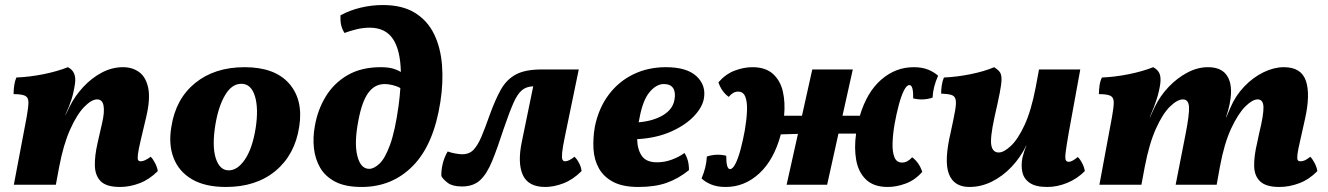

<svg xmlns="http://www.w3.org/2000/svg" viewBox="-20 -734 5278 763"><path d="M35 0 86 -269Q93 -308 93 -327.5Q93 -347 79.5 -353.5Q66 -360 34 -360Q34 -377 36.5 -394.5Q39 -412 45 -426Q97 -428 152 -439Q207 -450 250 -467Q285 -449 278 -402Q273 -367 264.5 -340Q256 -313 240 -278V-276L257 -311Q278 -353 311 -388.5Q344 -424 384.5 -445.5Q425 -467 469 -467Q506 -467 533 -447.5Q560 -428 569 -384.5Q578 -341 561 -269L539 -176Q530 -138 528 -120Q526 -102 529 -97.5Q532 -93 540 -93Q554 -93 579 -111Q588 -102 596.5 -85.5Q605 -69 607 -54Q574 -21 535 -6Q496 9 457 9Q403 9 380.5 -13.5Q358 -36 357 -75.5Q356 -115 368 -167L386 -246Q396 -289 391.5 -314Q387 -339 366 -339Q344 -339 315 -309.5Q286 -280 259 -220Q232 -160 215 -70L202 0Z M878 9Q795 9 743 -21.5Q691 -52 670 -106Q649 -160 661 -230Q678 -341 755.5 -404Q833 -467 952 -467Q1072 -467 1129 -402Q1186 -337 1169 -230Q1152 -119 1075 -55Q998 9 878 9ZM889 -57Q924 -57 953.5 -100.5Q983 -144 996 -225Q1008 -303 993 -352Q978 -401 939 -401Q901 -401 874.5 -356Q848 -311 836 -239Q822 -153 837.5 -105Q853 -57 889 -57Z M1417 9Q1352 9 1312 -12Q1272 -33 1252 -68Q1232 -103 1227.5 -145.5Q1223 -188 1231 -232Q1242 -297 1274.5 -350.5Q1307 -404 1361.5 -435.5Q1416 -467 1493 -467Q1519 -467 1537.5 -462.5Q1556 -458 1573 -448Q1571 -536 1541 -580Q1511 -624 1449 -624Q1423 -624 1396.5 -617.5Q1370 -611 1349 -603Q1339 -619 1335.5 -635.5Q1332 -652 1333 -673Q1369 -693 1413 -703.5Q1457 -714 1501 -714Q1579 -714 1629 -683Q1679 -652 1705 -598.5Q1731 -545 1736.5 -475.5Q1742 -406 1730 -329Q1704 -160 1621.5 -75.5Q1539 9 1417 9ZM1404 -254Q1387 -166 1400 -114.5Q1413 -63 1447 -63Q1466 -63 1488 -83.5Q1510 -104 1530 -158.5Q1550 -213 1564 -314Q1569 -352 1571 -384Q1557 -392 1539.5 -396Q1522 -400 1509 -400Q1469 -400 1443.5 -365Q1418 -330 1404 -254Z M2147 9Q2079 9 2057.5 -39Q2036 -87 2054 -172L2099 -391Q2071 -390 2053.5 -375Q2036 -360 2020.5 -325Q2005 -290 1983 -226Q1957 -146 1936 -94.5Q1915 -43 1888 -18Q1861 7 1816 7Q1779 7 1760.5 -6.5Q1742 -20 1734 -34Q1733 -56 1739 -82Q1745 -108 1759 -132Q1773 -127 1789.5 -124Q1806 -121 1817 -121Q1845 -121 1862 -139Q1879 -157 1893.5 -191.5Q1908 -226 1926 -277Q1948 -338 1970.5 -378Q1993 -418 2030 -438Q2067 -458 2133 -458H2280L2225 -192Q2216 -149 2214 -128Q2212 -107 2215 -100Q2218 -93 2226 -93Q2240 -93 2263 -111Q2273 -102 2281.5 -85.5Q2290 -69 2291 -54Q2257 -20 2219 -5.5Q2181 9 2147 9Z M2517 9Q2455 9 2417 -11Q2379 -31 2360 -65Q2341 -99 2338.5 -142Q2336 -185 2344 -231Q2359 -304 2398.5 -357Q2438 -410 2496.5 -438.5Q2555 -467 2626 -467Q2710 -467 2748.5 -430.5Q2787 -394 2777 -341Q2770 -305 2735 -269.5Q2700 -234 2643 -209.5Q2586 -185 2512 -181Q2513 -140 2530.5 -114.5Q2548 -89 2591 -89Q2621 -89 2649.5 -99.5Q2678 -110 2700 -126Q2718 -99 2718 -58Q2676 -24 2629.5 -7.5Q2583 9 2517 9ZM2521 -263Q2520 -255 2518 -248Q2576 -253 2614.5 -276Q2653 -299 2660 -336Q2666 -366 2655.5 -383Q2645 -400 2618 -400Q2588 -400 2561 -367.5Q2534 -335 2521 -263Z M2864 9Q2830 9 2806 -1Q2782 -11 2768 -25Q2787 -69 2789 -112Q2807 -118 2826.5 -119Q2846 -120 2866 -115Q2866 -62 2881 -62Q2892 -62 2903 -84Q2914 -106 2923.5 -142Q2933 -178 2940 -217Q2947 -258 2948.5 -293Q2950 -328 2942 -349Q2934 -370 2913 -370Q2893 -370 2876 -349Q2847 -370 2835 -407Q2864 -440 2900 -453.5Q2936 -467 2970 -467Q3022 -467 3051.5 -440.5Q3081 -414 3091 -370.5Q3101 -327 3096 -274H3167L3208 -458H3369L3328 -274H3397Q3425 -368 3482 -417.5Q3539 -467 3611 -467Q3645 -467 3669 -457Q3693 -447 3708 -433Q3688 -389 3686 -346Q3668 -340 3649 -339Q3630 -338 3609 -343Q3610 -396 3594 -396Q3583 -396 3572 -374Q3561 -352 3551.5 -316Q3542 -280 3535 -241Q3528 -200 3527 -165Q3526 -130 3534.5 -109Q3543 -88 3565 -88Q3586 -88 3605 -109Q3633 -88 3645 -51Q3616 -18 3579 -4.5Q3542 9 3508 9Q3452 9 3421.5 -20.5Q3391 -50 3382.5 -98Q3374 -146 3382 -203Q3363 -203 3345.5 -203Q3328 -203 3312 -203L3267 0H3106L3151 -202Q3114 -201 3083 -200Q3056 -99 2997.5 -45Q2939 9 2864 9Z M3832 9Q3771 9 3751 -42.5Q3731 -94 3758 -208Q3770 -263 3775.5 -294Q3781 -325 3777.5 -339Q3774 -353 3760 -357Q3746 -361 3720 -362Q3720 -377 3722.5 -394.5Q3725 -412 3731 -426Q3781 -428 3836 -439Q3891 -450 3931 -467Q3945 -458 3952.5 -448.5Q3960 -439 3960 -420Q3960 -401 3953 -365Q3946 -329 3932 -268Q3914 -185 3919.5 -156.5Q3925 -128 3949 -128Q3969 -128 3997 -154Q4025 -180 4051.5 -237Q4078 -294 4096 -388L4109 -458H4273L4227 -206Q4218 -154 4215 -130Q4212 -106 4215 -98.5Q4218 -91 4228 -91Q4240 -91 4263 -110Q4272 -102 4280.5 -85.5Q4289 -69 4291 -54Q4260 -23 4220.5 -7Q4181 9 4142 9Q4096 9 4072.5 -7Q4049 -23 4043 -49.5Q4037 -76 4043 -107Q4046 -118 4049.5 -130Q4053 -142 4059 -155H4058Q4035 -108 4000 -71Q3965 -34 3922 -12.5Q3879 9 3832 9Z M5064 9Q5012 9 4988.5 -12.5Q4965 -34 4964 -73.5Q4963 -113 4976 -167L4984 -205Q5002 -278 5001 -308.5Q5000 -339 4978 -339Q4957 -339 4928.5 -310.5Q4900 -282 4872.5 -223Q4845 -164 4828 -72L4815 0H4652L4691 -199Q4707 -280 4705 -309.5Q4703 -339 4681 -339Q4659 -339 4630 -311Q4601 -283 4574 -223.5Q4547 -164 4529 -70L4516 0H4349L4399 -269Q4406 -308 4406 -327.5Q4406 -347 4392.5 -353.5Q4379 -360 4347 -360Q4347 -376 4349.5 -394Q4352 -412 4359 -426Q4410 -428 4465 -439Q4520 -450 4563 -467Q4581 -457 4587.5 -442.5Q4594 -428 4591 -402Q4587 -373 4577 -341Q4567 -309 4549 -268H4550L4570 -311Q4591 -354 4624.5 -389Q4658 -424 4698.5 -445.5Q4739 -467 4780 -467Q4829 -467 4851.5 -439.5Q4874 -412 4872 -362Q4871 -343 4866.5 -320Q4862 -297 4852 -268H4853L4870 -307Q4890 -354 4925 -390.5Q4960 -427 5001.5 -447Q5043 -467 5082 -467Q5151 -467 5169.5 -413Q5188 -359 5166 -261L5147 -176Q5138 -138 5136 -120.5Q5134 -103 5137 -98Q5140 -93 5148 -93Q5156 -93 5164.5 -96.5Q5173 -100 5187 -111Q5196 -102 5204.5 -85.5Q5213 -69 5215 -54Q5183 -21 5143.5 -6Q5104 9 5064 9Z"/></svg>

Font: Vollkorn ExtraBold
Style: Italic
Weight: 800
Italic angle: -11°
Designer: Friedrich Althausen
Foundry: Friedrich Althausen
Version: Version 5.000; ttfautohint (v1.8.3)